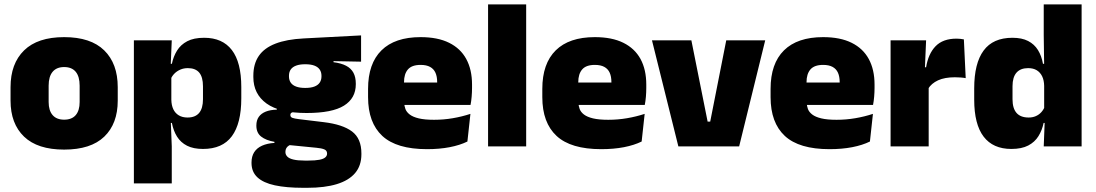

<svg xmlns="http://www.w3.org/2000/svg" viewBox="-20 -680 5091 892"><path d="M278 15Q154.5 15 91.8 -45.2Q29 -105.5 29 -212.5V-275Q29 -384.5 92 -446Q155 -507.5 278 -507.5Q401.5 -507.5 464.2 -446Q527 -384.5 527 -275V-212.5Q527 -105.5 464.5 -45.2Q402 15 278 15ZM278 -124Q313.5 -124 331.8 -145.2Q350 -166.5 350 -206V-282Q350 -324.5 331.8 -346.5Q313.5 -368.5 278 -368.5Q243 -368.5 224.5 -346.5Q206 -324.5 206 -282V-206Q206 -166.5 224.5 -145.2Q243 -124 278 -124Z M923 12Q878.5 12 849 -3Q819.5 -18 802.5 -45.2Q785.5 -72.5 778.5 -109H736L776 -216.5Q776.5 -191 785.2 -172.5Q794 -154 810.8 -144Q827.5 -134 851.5 -134Q887 -134 905 -155.2Q923 -176.5 923 -219V-279Q923 -322 905.5 -342.8Q888 -363.5 852.5 -363.5Q833.5 -363.5 817.5 -356.5Q801.5 -349.5 790 -337.8Q778.5 -326 773 -311.5L732.5 -383.5H778.5Q785.5 -417.5 802.5 -445Q819.5 -472.5 850 -488.5Q880.5 -504.5 928.5 -504.5Q1013.5 -504.5 1057.2 -447.5Q1101 -390.5 1101 -275.5V-223Q1101 -106.5 1057.2 -47.2Q1013.5 12 923 12ZM602 172V-492.5H778L772 -352L776 -340V-158L773 -128.5L778 0V172Z M1404.5 -155Q1279.5 -155 1218.2 -199.2Q1157 -243.5 1157 -322V-328Q1157 -383 1182.2 -420Q1207.5 -457 1259.5 -477.2Q1311.5 -497.5 1391.5 -501.5L1657.5 -515.5V-393.5L1529.5 -396V-391Q1565 -386.5 1588 -374.5Q1611 -362.5 1622 -342Q1633 -321.5 1633 -291.5V-288.5Q1633 -223.5 1578 -189.2Q1523 -155 1404.5 -155ZM1395.5 66H1412Q1445 66 1464 62.2Q1483 58.5 1491.2 51.2Q1499.5 44 1499.5 34V33Q1499.5 19 1486.2 13.8Q1473 8.5 1450 6.5L1303 -8L1340.5 -10.5Q1330 -8.5 1322.2 -3.8Q1314.5 1 1310.2 8.2Q1306 15.5 1306 25.5V26.5Q1306 38.5 1314.8 47.5Q1323.5 56.5 1343.2 61.2Q1363 66 1395.5 66ZM1387.5 192.5Q1310.5 192.5 1257 181Q1203.5 169.5 1176 144Q1148.5 118.5 1148.5 77V75Q1148.5 46.5 1161 27Q1173.5 7.5 1197.5 -3.2Q1221.5 -14 1255 -16V-21Q1215.5 -28 1193.2 -45.5Q1171 -63 1171 -96V-97Q1171 -121 1182.2 -137Q1193.5 -153 1214.8 -161.5Q1236 -170 1266 -170.5V-190L1383.5 -160H1352Q1340 -160 1334.5 -156.5Q1329 -153 1329 -146V-145.5Q1329 -136 1338.5 -132.5Q1348 -129 1368.5 -126.5L1484 -112.5Q1572 -102 1615.5 -69.2Q1659 -36.5 1659 33V36.5Q1659 89.5 1629.8 124Q1600.5 158.5 1544.5 175.5Q1488.5 192.5 1408 192.5ZM1398 -271.5Q1424 -271.5 1440.5 -277.8Q1457 -284 1465.2 -296Q1473.5 -308 1473.5 -325V-328Q1473.5 -345 1465.2 -357Q1457 -369 1440.5 -375.2Q1424 -381.5 1398 -381.5Q1372.5 -381.5 1355.8 -375.2Q1339 -369 1330.8 -357.2Q1322.5 -345.5 1322.5 -328V-325Q1322.5 -308 1330.8 -296Q1339 -284 1355.8 -277.8Q1372.5 -271.5 1398 -271.5Z M1964 13Q1822.5 13 1756.2 -48.5Q1690 -110 1690 -228.5V-267Q1690 -384.5 1752.2 -446Q1814.5 -507.5 1934 -507.5Q2013.5 -507.5 2066.5 -481.2Q2119.5 -455 2146.2 -405.8Q2173 -356.5 2173 -287V-271.5Q2173 -251.5 2171.2 -230.8Q2169.5 -210 2166 -192.5H2007.5Q2009.5 -223 2010.2 -250Q2011 -277 2011 -298.5Q2011 -324.5 2003 -342.2Q1995 -360 1978 -369.2Q1961 -378.5 1934 -378.5Q1893.5 -378.5 1875.2 -357.5Q1857 -336.5 1857 -298V-253.5L1858 -234.5V-203.5Q1858 -188 1863.5 -173.5Q1869 -159 1883.8 -147.8Q1898.5 -136.5 1925.8 -130Q1953 -123.5 1996.5 -123.5Q2041 -123.5 2083.5 -130.8Q2126 -138 2165.5 -151L2151.5 -22.5Q2117 -5.5 2069.2 3.8Q2021.5 13 1964 13ZM1783.5 -192.5V-296.5H2130.5V-192.5Z M2247.5 0V-659.5H2424.5V0Z M2773.5 13Q2632 13 2565.8 -48.5Q2499.5 -110 2499.5 -228.5V-267Q2499.5 -384.5 2561.8 -446Q2624 -507.5 2743.5 -507.5Q2823 -507.5 2876 -481.2Q2929 -455 2955.8 -405.8Q2982.5 -356.5 2982.5 -287V-271.5Q2982.5 -251.5 2980.8 -230.8Q2979 -210 2975.5 -192.5H2817Q2819 -223 2819.8 -250Q2820.5 -277 2820.5 -298.5Q2820.5 -324.5 2812.5 -342.2Q2804.5 -360 2787.5 -369.2Q2770.5 -378.5 2743.5 -378.5Q2703 -378.5 2684.8 -357.5Q2666.5 -336.5 2666.5 -298V-253.5L2667.5 -234.5V-203.5Q2667.5 -188 2673 -173.5Q2678.5 -159 2693.2 -147.8Q2708 -136.5 2735.2 -130Q2762.5 -123.5 2806 -123.5Q2850.5 -123.5 2893 -130.8Q2935.5 -138 2975 -151L2961 -22.5Q2926.5 -5.5 2878.8 3.8Q2831 13 2773.5 13ZM2593 -192.5V-296.5H2940V-192.5Z M3279.5 -115 3354 -492.5H3535L3414 0H3131.5L3009 -492.5H3192L3267.5 -115Z M3834 13Q3692.5 13 3626.2 -48.5Q3560 -110 3560 -228.5V-267Q3560 -384.5 3622.2 -446Q3684.5 -507.5 3804 -507.5Q3883.5 -507.5 3936.5 -481.2Q3989.5 -455 4016.2 -405.8Q4043 -356.5 4043 -287V-271.5Q4043 -251.5 4041.2 -230.8Q4039.5 -210 4036 -192.5H3877.5Q3879.5 -223 3880.2 -250Q3881 -277 3881 -298.5Q3881 -324.5 3873 -342.2Q3865 -360 3848 -369.2Q3831 -378.5 3804 -378.5Q3763.5 -378.5 3745.2 -357.5Q3727 -336.5 3727 -298V-253.5L3728 -234.5V-203.5Q3728 -188 3733.5 -173.5Q3739 -159 3753.8 -147.8Q3768.5 -136.5 3795.8 -130Q3823 -123.5 3866.5 -123.5Q3911 -123.5 3953.5 -130.8Q3996 -138 4035.5 -151L4021.5 -22.5Q3987 -5.5 3939.2 3.8Q3891.5 13 3834 13ZM3653.5 -192.5V-296.5H4000.5V-192.5Z M4292 -267.5 4241 -367.5H4282.5Q4292.5 -430 4326.5 -465.2Q4360.5 -500.5 4424 -500.5Q4433.5 -500.5 4441.8 -499.5Q4450 -498.5 4458 -497L4466.5 -317Q4456.5 -319 4442.8 -320Q4429 -321 4416 -321Q4369 -321 4338 -306.8Q4307 -292.5 4292 -267.5ZM4117.5 0V-492.5H4282.5L4275.5 -329.5H4294.5V0Z M4678.5 12Q4593.5 12 4549.8 -45.2Q4506 -102.5 4506 -217V-269.5Q4506 -386 4549.8 -445.2Q4593.5 -504.5 4683.5 -504.5Q4727.5 -504.5 4756.5 -489.5Q4785.5 -474.5 4802.2 -447.5Q4819 -420.5 4825.5 -383.5H4871L4831 -281Q4830.5 -307 4821.8 -325.2Q4813 -343.5 4796.8 -353.5Q4780.5 -363.5 4756.5 -363.5Q4721 -363.5 4702.5 -342.5Q4684 -321.5 4684 -279.5V-219Q4684 -176.5 4702.8 -155.2Q4721.5 -134 4759 -134Q4777.5 -134 4792.2 -140.5Q4807 -147 4817.5 -158.5Q4828 -170 4834 -185L4877.5 -109H4828.5Q4821.5 -75 4804.5 -47.5Q4787.5 -20 4757 -4Q4726.5 12 4678.5 12ZM4829 0 4834 -128.5 4831 -153V-350V-372.5L4829 -517V-659.5H5005V0Z"/></svg>

Font: Anek Odia Medium ExtraBold
Style: Regular
Weight: 800
Version: Version 1.003